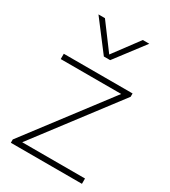

<svg xmlns="http://www.w3.org/2000/svg" viewBox="-196 -905 886 1001"><g transform="rotate(30 247.0 -404.0)"><path d="M34 0V-20L405 -508H41V-540H455V-520L84 -32H462V0ZM229 -632 95 -808H134L248 -655L362 -808H401L267 -632Z"/></g></svg>

Font: Encode Sans Expanded Thin
Style: Regular
Weight: 100
Width: 7
Designer: Multiple Designers
Foundry: Impallari Type
Version: Version 3.000; ttfautohint (v1.8.3) -l 8 -r 50 -G 200 -x 14 